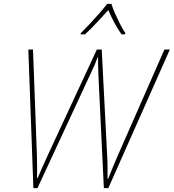

<svg xmlns="http://www.w3.org/2000/svg" viewBox="-20 -969 895 989"><path d="M152 0 126 -714H150L170 -171Q171 -142 171 -111Q171 -80 171 -52H174Q186 -80 197 -105Q208 -130 225 -167L479 -714H504L532 -167Q534 -139 534 -107Q534 -75 534 -48H537Q548 -75 559.5 -103.5Q571 -132 586 -166L827 -714H855L538 0H515L487 -580Q486 -607 485.5 -628.5Q485 -650 485 -674H483Q474 -650 467 -633.5Q460 -617 452 -601L173 0ZM395 -792 396 -798Q416 -818 442 -845.5Q468 -873 492 -900.5Q516 -928 532 -949H554Q560 -928 572 -901Q584 -874 598 -846Q612 -818 626 -798L624 -792H606Q586 -820 568 -854Q550 -888 538 -917Q512 -888 480 -854Q448 -820 418 -792Z"/></svg>

Font: Noto Sans Disp Thin
Style: Italic
Weight: 100
Italic angle: -12°
Designer: Monotype Design Team
Foundry: Monotype Imaging Inc.
Version: Version 2.000;GOOG;noto-source:20170915:90ef993387c0